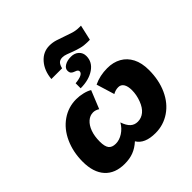

<svg xmlns="http://www.w3.org/2000/svg" viewBox="-245 -1165 1372 1372"><g transform="rotate(-45 440.5 -479.5)"><path d="M430.2 -222.2Q445.3 -177.7 467.5 -157.5Q489.7 -137.2 522 -137.2Q558.6 -137.2 587.4 -160.9Q616.2 -184.6 634 -231.9Q651.9 -279.3 651.9 -326.2Q651.9 -367.2 637.7 -389.2Q623.5 -411.1 597.2 -411.1Q569.3 -411.1 543 -396L501 -533.2Q562.5 -563 638.2 -563Q698.2 -563 743.7 -537.6Q789.1 -512.2 814.5 -463.1Q839.8 -414.1 839.8 -342.8Q839.8 -240.7 803.2 -160.2Q766.6 -79.6 700.7 -34.9Q634.8 9.8 554.2 9.8Q445.8 9.8 408.2 -53.2Q371.6 -20 332.3 -5.1Q293 9.8 243.2 9.8Q146 9.8 93.5 -48.3Q41 -106.4 41 -213.9Q41 -311.5 77.4 -392.1Q113.8 -472.7 179 -517.8Q244.1 -563 324.2 -563Q357.4 -563 391.4 -554.7Q425.3 -546.4 445.8 -533.2L390.1 -396Q366.2 -411.1 342.8 -411.1Q311 -411.1 284.9 -388.2Q258.8 -365.2 243.9 -324.5Q229 -283.7 229 -229Q229 -179.7 245.6 -158.4Q262.2 -137.2 299.8 -137.2Q336.4 -137.2 372.3 -160.4Q408.2 -183.6 430.2 -222.2ZM594.2 -729Q594.2 -668.9 540.3 -632.1Q486.3 -595.2 401.9 -595.2V-646Q482.9 -653.8 482.9 -686Q482.9 -701.2 458 -709Q440.9 -714.4 432.4 -723.4Q423.8 -732.4 423.8 -751Q423.8 -773.9 449 -789.1Q474.1 -804.2 512.2 -804.2Q548.8 -804.2 571.5 -783.2Q594.2 -762.2 594.2 -729ZM720.2 -910.2 693.8 -793.9H668.9Q634.3 -793.9 604.7 -801.8Q575.2 -809.6 550 -819.1Q524.9 -828.6 504.2 -836.4Q483.4 -844.2 465.8 -844.2Q441.9 -844.2 429 -831.5Q416 -818.8 409.2 -790H300.8Q307.6 -868.7 351.6 -918.9Q395.5 -969.2 460 -969.2Q491.2 -969.2 521 -960Q550.8 -950.7 580.6 -939.7Q610.4 -928.7 640.6 -919.4Q670.9 -910.2 703.1 -910.2Z"/></g></svg>

Font: Open Sans Extrabold
Style: Italic
Weight: 800
Italic angle: -12°
Foundry: Ascender Corporation
Version: Version 1.10